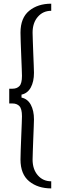

<svg xmlns="http://www.w3.org/2000/svg" viewBox="-20 -820 328 1040"><path d="M257.5 200.5Q185 200.5 138 162Q91 123.5 91 44Q91 28 92.2 -6.5Q93.5 -41 95 -80Q96.5 -119 97.8 -150Q99 -181 99 -190Q99 -230.5 85.2 -245Q71.5 -259.5 48 -259.5H30V-339.5H48Q71.5 -339.5 85.2 -353.8Q99 -368 99 -409Q99 -418 97.8 -449Q96.5 -480 95 -519Q93.5 -558 92.2 -592.5Q91 -627 91 -643Q91 -723 138 -761.5Q185 -800 257.5 -800V-761.5Q213 -761.5 184.8 -728.8Q156.5 -696 156.5 -643Q156.5 -628.5 157.8 -597.5Q159 -566.5 160.2 -531Q161.5 -495.5 162.8 -466Q164 -436.5 164 -425.5Q164 -378 146.8 -346.2Q129.5 -314.5 96.5 -307.5V-291.5Q129.5 -284.5 146.8 -252.8Q164 -221 164 -173.5Q164 -162.5 162.8 -133.2Q161.5 -104 160.2 -68.5Q159 -33 157.8 -2Q156.5 29 156.5 44Q156.5 97 184.8 129.5Q213 162 257.5 162Z"/></svg>

Font: Big Shoulders Stencil Display
Style: Regular
Weight: 400
Designer: Patric King
Foundry: XO Type Co
Version: Version 1.000